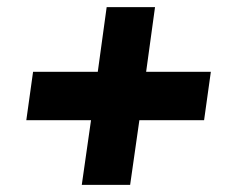

<svg xmlns="http://www.w3.org/2000/svg" viewBox="-20 -620 640 540"><path d="M210 -100 236 -282H54L73 -418H255L280 -600H416L391 -418H573L554 -282H372L346 -100Z"/></svg>

Font: Finlandica
Style: Bold Italic
Weight: 700
Italic angle: -8°
Designer: Niklas Ekholm, Juho Hiilivirta, Jaakko Suomalainen
Foundry: Helsinki Type Studio
Version: Version 1.064; ttfautohint (v1.8.4.7-5d5b)